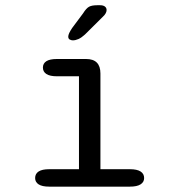

<svg xmlns="http://www.w3.org/2000/svg" viewBox="-20 -696 659 716"><path d="M163.5 0Q137 0 124 -8.5Q111 -17 111 -32Q111 -48 124 -56.5Q137 -65 163.5 -65H274.5V-411.5H192.5Q166 -411.5 153 -420Q140 -428.5 140 -444Q140 -459.5 153 -467.8Q166 -476 192.5 -476H301Q354.5 -476 354.5 -422V-65H464.5Q491 -65 504.2 -56.5Q517.5 -48 517.5 -32Q517.5 -17 504.2 -8.5Q491 0 464.5 0ZM251.5 -545.5Q246 -545.5 240.2 -548.5Q234.5 -551.5 234.5 -559.5Q234.5 -570 249 -591.5L290 -646.5Q301.5 -665 312 -670.8Q322.5 -676.5 342.5 -676.5H353.5Q364.5 -676.5 371 -671.8Q377.5 -667 377.5 -658.5Q377.5 -646.5 363.5 -633.5L297 -567.5Q284 -555.5 272.8 -550.5Q261.5 -545.5 251.5 -545.5Z"/></svg>

Font: Sono ExtraLight Monospace
Style: Regular
Weight: 400
Version: Version 2.112